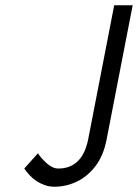

<svg xmlns="http://www.w3.org/2000/svg" viewBox="-20 -700 523 728"><path d="M186 8Q167 8 150 2Q133 -4 118.5 -13.5Q104 -23 92.5 -35.5Q81 -48 72 -61L124 -119Q134 -102 156.5 -81.5Q179 -61 201 -61Q223 -61 241 -67.5Q259 -74 273.5 -87.5Q288 -101 298 -121.5Q308 -142 314 -170L413 -680H483L384 -170Q372 -109 341.5 -69.5Q311 -30 270.5 -11Q230 8 186 8Z"/></svg>

Font: Teachers
Style: Italic
Weight: 400
Italic angle: -11°
Designer: Alfredo Marco Pradil, Chank Diesel
Version: Version 1.001